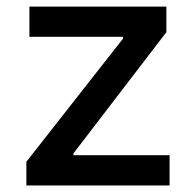

<svg xmlns="http://www.w3.org/2000/svg" viewBox="-20 -566 591 586"><path d="M60.5 0V-72.3L355.5 -448.2V-453.6H69.8V-545.9H487.8V-467.8L204.1 -97.7V-92.3H497.6V0Z"/></svg>

Font: Inter V
Style: Weight 500 Optical size 14.0
Weight: 500
Designer: Rasmus Andersson
Foundry: rsms
Version: Version 4.000;git-4fc901f